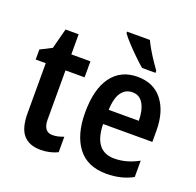

<svg xmlns="http://www.w3.org/2000/svg" viewBox="-134 -907 1081 1059"><g transform="rotate(20 406.5 -378.0)"><path d="M244 -89Q274 -89 309 -103V-12Q289 -2 263.5 4Q238 10 209 10Q143 10 108.5 -29Q74 -68 74 -156V-449H15V-508L82 -542L113 -661H190V-543H302V-449H190V-161Q190 -89 244 -89Z M577 -552Q672 -552 723.5 -485.5Q775 -419 775 -308V-242H486Q489 -84 608 -84Q680 -84 750 -123V-27Q683 10 596 10Q483 10 427 -64.5Q371 -139 371 -268Q371 -406 425 -479Q479 -552 577 -552ZM579 -462Q539 -462 515 -429Q491 -396 488 -326H665Q665 -386 643.5 -424Q622 -462 579 -462ZM570 -766Q580 -744 596.5 -716Q613 -688 630.5 -662Q648 -636 661 -618V-606H582Q562 -623 533 -651Q504 -679 477 -708Q450 -737 436 -757V-766Z"/></g></svg>

Font: Noto Sans Condensed SemiBold
Style: Regular
Weight: 600
Width: 3
Designer: Monotype Design Team
Foundry: Monotype Imaging Inc.
Version: Version 2.013; ttfautohint (v1.8.4.7-5d5b)